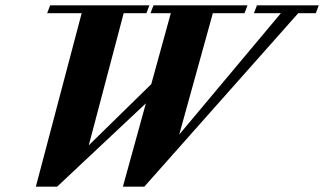

<svg xmlns="http://www.w3.org/2000/svg" viewBox="-20 -683 1206 714"><path d="M113.3 11.2 283.7 -633.8H155.3L166.5 -663.1H535.6L524.4 -633.8H439.9L310.1 -142.6L542.5 -370.1L615.2 -633.8H539.6L550.8 -663.1H900.4L889.2 -633.8H771.5L646.5 -182.6L1024.4 -633.8H924.3L935.5 -663.1H1165.5L1154.3 -633.8H1088.9L516.6 11.2H437L522.5 -298.8L192.4 11.2Z"/></svg>

Font: Elstob ExtraBold
Style: Italic
Weight: 800
Italic angle: -20°
Designer: Peter S. Baker
Version: Version 1.015